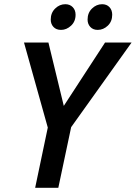

<svg xmlns="http://www.w3.org/2000/svg" viewBox="-20 -892 645 912"><path d="M94 -690H210L283 -389L479 -690H605L318 -288L257 0H147L207 -286ZM221 -799Q221 -831 242 -851.5Q263 -872 290 -872Q312 -872 325.5 -858Q339 -844 339 -822Q339 -790 317.5 -770Q296 -750 270 -750Q247 -750 234 -764Q221 -778 221 -799ZM396 -799Q396 -831 417 -851.5Q438 -872 465 -872Q487 -872 500 -858Q513 -844 513 -822Q513 -790 492 -770Q471 -750 444 -750Q422 -750 409 -764Q396 -778 396 -799Z"/></svg>

Font: Radio Canada Condensed Medium
Style: Italic
Weight: 500
Width: 3
Italic angle: -12°
Designer: Charles Daoud, Etienne Aubert Bonn, Alexandre Saumier Demers, Jacques Le Bailly
Foundry: Radio-Canada
Version: Version 2.104; ttfautohint (v1.8.4.7-5d5b);gftools[0.9.28.de